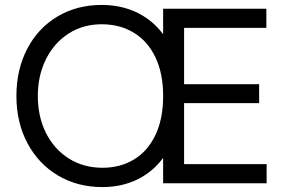

<svg xmlns="http://www.w3.org/2000/svg" viewBox="-20 -735 1173 770"><path d="M45.8 -349.9Q45.8 -455.7 89.1 -539Q132.4 -622.3 210.4 -668.8Q288.3 -715.2 388 -715.2Q481.2 -715.2 553.2 -671.8Q625.2 -628.3 665.4 -546Q705.7 -463.7 705.7 -350.7Q705.7 -237.2 665.8 -154.6Q626 -72 554.6 -28.3Q483.2 15.3 390.8 15.3Q291 15.3 212.7 -31.1Q134.3 -77.5 90.1 -160.8Q45.8 -244.1 45.8 -349.9ZM634.3 -349.8Q634.3 -440.5 603.2 -505.5Q572 -570.5 516.2 -604.1Q460.5 -637.7 388 -637.7Q313.7 -637.7 255.7 -600.8Q197.7 -563.8 164.7 -498.4Q131.7 -433 131.7 -349.8Q131.7 -266.7 164.7 -201.2Q197.7 -135.8 256.6 -99Q315.5 -62.2 390.9 -62.2Q462.5 -62.2 517.8 -95.7Q573 -129.2 603.7 -194.2Q634.3 -259.2 634.3 -349.8ZM634.2 -700H1048.2V-623.3H718.3V-397.2H1019.2V-321.3H718.3V-76.7H1049.3V0H634.2Z"/></svg>

Font: Oak Sans Light
Style: Regular
Weight: 400
Designer: Erik Kennedy, Walven
Foundry: Erik Kennedy, Walven
Version: Version 1.100;Glyphs 3.1.2 (3151)